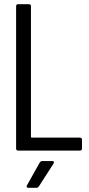

<svg xmlns="http://www.w3.org/2000/svg" viewBox="-20 -720 426 918"><path d="M57 -10V-690Q57 -700 67 -700H118Q128 -700 128 -690V-66Q128 -62 132 -62H362Q372 -62 372 -52V-10Q372 0 362 0H67Q57 0 57 -10ZM109 166 170 57Q175 50 182 50H230Q236 50 237.5 53.5Q239 57 236 62L166 171Q161 178 154 178H116Q110 178 108 174.5Q106 171 109 166Z"/></svg>

Font: Barlow Condensed
Style: Regular
Weight: 400
Width: 3
Designer: Jeremy Tribby
Foundry: Tribby Type
Version: Version 1.500